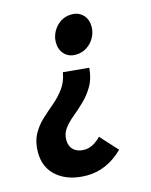

<svg xmlns="http://www.w3.org/2000/svg" viewBox="-108 -578 658 835"><g transform="rotate(-15 221.5 -161.0)"><path d="M180 186Q99 186 49 145.5Q-1 105 -1 34Q-1 -12 16.5 -45Q34 -78 61 -103Q88 -128 116.5 -152Q145 -176 166 -205Q187 -234 194 -275L310 -264Q306 -216 286.5 -183Q267 -150 241 -125Q215 -100 190 -79.5Q165 -59 148.5 -37Q132 -15 132 14Q132 42 149.5 58.5Q167 75 197 75Q217 75 235.5 65.5Q254 56 273 37L343 114Q308 149 266.5 167.5Q225 186 180 186ZM268 -334Q236 -334 217 -355Q198 -376 198 -408Q198 -433 210.5 -456Q223 -479 244.5 -493.5Q266 -508 295 -508Q327 -508 346.5 -487.5Q366 -467 366 -434Q366 -410 354 -387Q342 -364 319.5 -349Q297 -334 268 -334Z"/></g></svg>

Font: Source Sans 3
Style: Bold Italic
Weight: 700
Italic angle: -11°
Designer: Paul D. Hunt
Foundry: Adobe
Version: Version 3.052;hotconv 1.1.0;makeotfexe 2.6.0